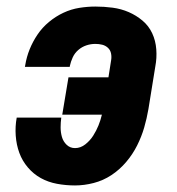

<svg xmlns="http://www.w3.org/2000/svg" viewBox="-20 -558 540 586"><path d="M209 8Q181 8 154 3Q127 -2 104.5 -14.5Q82 -27 65 -47Q48 -67 39 -91.5Q30 -116 28 -144Q26 -172 31 -199H167Q165 -184 165 -169Q165 -154 169 -140Q173 -126 183.5 -116Q194 -106 209 -106Q226 -106 240.5 -117.5Q255 -129 264.5 -144Q274 -159 280.5 -175Q287 -191 291 -208H170L189 -322H311L319 -373Q321 -384 319 -394.5Q317 -405 309.5 -412Q302 -419 292 -421.5Q282 -424 271 -424Q257 -424 243.5 -419.5Q230 -415 219 -405.5Q208 -396 202 -383Q196 -370 193 -356Q193 -355 193 -354.5Q193 -354 193 -354H56Q56 -355 56.5 -356.5Q57 -358 57 -359Q61 -384 70.5 -407.5Q80 -431 94.5 -452.5Q109 -474 129.5 -491Q150 -508 173.5 -519Q197 -530 222 -534Q247 -538 271 -538Q298 -538 324 -534.5Q350 -531 373 -521Q396 -511 415 -495Q434 -479 444.5 -456.5Q455 -434 457 -407.5Q459 -381 454 -355L433 -225Q428 -196 420 -168.5Q412 -141 398.5 -114Q385 -87 365 -63.5Q345 -40 320 -23.5Q295 -7 266 0.5Q237 8 209 8Z"/></svg>

Font: Iosevka Curly Heavy Oblique
Style: Regular
Weight: 900
Italic angle: -9°
Monospace: yes
Designer: Belleve Invis
Foundry: Belleve Invis
Version: Version 11.1.0; ttfautohint (v1.8.3)